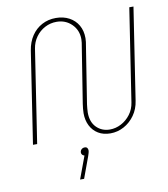

<svg xmlns="http://www.w3.org/2000/svg" viewBox="-101 -797 992 1132"><g transform="rotate(-10 395.0 -231.5)"><path d="M510 13Q468 13 437.5 -5.5Q407 -24 390.5 -56.5Q374 -89 374 -131Q374 -143 375.5 -158.5Q377 -174 379 -187L432 -521Q434 -530 435.5 -542.5Q437 -555 437 -564Q437 -618 400.5 -654Q364 -690 310 -690Q273 -690 240.5 -673Q208 -656 186 -625.5Q164 -595 158 -556L73 0H48L132 -550Q140 -600 164.5 -636.5Q189 -673 226.5 -693Q264 -713 310 -713Q355 -713 389.5 -694.5Q424 -676 443 -643Q462 -610 462 -566Q462 -556 460.5 -543Q459 -530 457 -521L403 -179Q402 -169 400.5 -155.5Q399 -142 399 -131Q399 -74 431 -42Q463 -10 511 -10Q546 -10 578.5 -27Q611 -44 634 -74.5Q657 -105 663 -145L748 -700H773L689 -151Q682 -102 655.5 -65Q629 -28 591 -7.5Q553 13 510 13ZM286 250 336 115Q328 113 323 107.5Q318 102 318 94Q318 86 322 80Q326 74 332 71Q338 68 345 68Q356 68 360.5 74.5Q365 81 365 89Q365 96 362.5 104.5Q360 113 357 122L310 250Z"/></g></svg>

Font: MuseoModerno Thin Thin
Style: Italic
Weight: 250
Italic angle: -9°
Version: Version 1.003